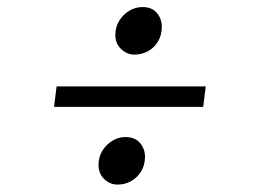

<svg xmlns="http://www.w3.org/2000/svg" viewBox="-20 -564 709 531"><path d="M136.5 -325H549L542 -268.5H129.5ZM252.5 -109.5Q253 -131 263.5 -147.8Q274 -164.5 291 -174.8Q308 -185 326.5 -185Q353.5 -185 367.5 -168.2Q381.5 -151.5 381 -128.5Q380.5 -106.5 370 -89.5Q359.5 -72.5 342.5 -63Q325.5 -53.5 305 -53.5Q284 -53.5 268 -69Q252 -84.5 252.5 -109.5ZM352 -413Q331 -413 314.8 -428.5Q298.5 -444 299 -469Q299.5 -490.5 310.2 -507.5Q321 -524.5 338 -534.5Q355 -544.5 374 -544.5Q400.5 -544.5 414.2 -527.8Q428 -511 427.5 -488.5Q427 -466 416.8 -449Q406.5 -432 389.5 -422.5Q372.5 -413 352 -413Z"/></svg>

Font: Merriweather 96pt Medium
Style: Italic
Weight: 500
Italic angle: -7.8°
Version: Version 2.101